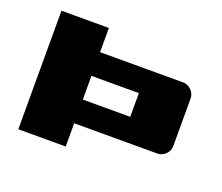

<svg xmlns="http://www.w3.org/2000/svg" viewBox="-90 -630 880 761"><g transform="rotate(20 350.0 -250.0)"><path d="M50 0V-398V-500H250V-398H600Q620 -398 635 -383Q650 -368 650 -348V-148Q650 -127 635 -112.5Q620 -98 600 -98H250V0ZM250 -298V-198H450V-298Z"/></g></svg>

Font: Tokeely Brookings
Style: Regular
Weight: 400
Designer: Peter Wiegel
Foundry: Peter Wiegel
Version: Version 2.001